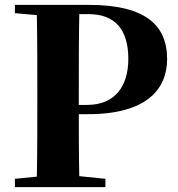

<svg xmlns="http://www.w3.org/2000/svg" viewBox="-20 -767 730 787"><path d="M41 -713 131 -705C133 -602 133 -499 133 -395V-351C133 -247 133 -144 131 -43L41 -34V0H412V-34L305 -45C303 -135 303 -224 303 -299H341C579 -299 665 -400 665 -525C665 -666 573 -747 344 -747H41ZM303 -337V-395C303 -501 303 -606 305 -709H344C450 -709 506 -647 506 -526C506 -414 452 -337 337 -337Z"/></svg>

Font: Noto Serif CJK HK Black
Style: Regular
Weight: 900
Designer: Ryoko NISHIZUKA 西塚涼子 (kana & ideographs); Frank Grießhammer (Latin, Greek & Cyrillic); Wenlong ZHANG 张文龙 (bopomofo); San
Foundry: Adobe
Version: Version 2.001;hotconv 1.1.0;makeotfexe 2.6.0